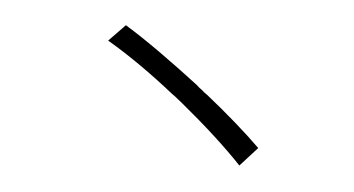

<svg xmlns="http://www.w3.org/2000/svg" viewBox="-40 -634 1079 585"><g transform="rotate(-5 500.0 -342.0)"><path d="M732 -162C695 -214 645 -276 591 -337L583 -345C579 -351 574 -356 569 -361L562 -370C493 -445 421 -519 363 -570L305 -528C362 -480 426 -416 486 -348L493 -341L500 -333C503 -330 505 -327 507 -325L514 -317C574 -247 630 -175 670 -114L732 -162Z"/></g></svg>

Font: Glow Sans SC Normal
Style: Regular
Weight: 400
Designer: Ryoko NISHIZUKA (kana, bopomofo & ideographs); Paul D. Hunt (Latin, Greek & Cyrillic); Sandoll Communications, Soo-young
Version: Version 0.93